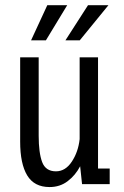

<svg xmlns="http://www.w3.org/2000/svg" viewBox="-20 -726 490 757"><path d="M175.5 11.5Q115 11.5 87.2 -34.5Q59.5 -80.5 59.5 -167.5V-500H132.5V-191Q132.5 -123.5 146.2 -87Q160 -50.5 200.5 -50.5Q238 -50.5 263.2 -88.8Q288.5 -127 294 -177.5V-500H366.5V-61.5H412.5V0H303.5L296 -70.5Q277.5 -35 247 -11.8Q216.5 11.5 175.5 11.5ZM238 -567 327 -705.5H407.5L294.5 -567ZM102.5 -567 166.5 -705.5H245L161 -567Z"/></svg>

Font: Trispace Condensed Light
Style: Regular
Weight: 300
Width: 3
Designer: Tyler Finck
Foundry: Etcetera Type Company
Version: Version 1.210; ttfautohint (v1.8.3)